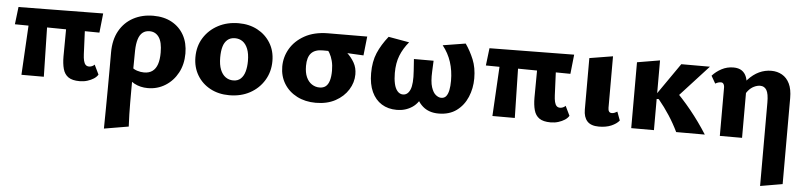

<svg xmlns="http://www.w3.org/2000/svg" viewBox="-44 -673 5008 1196"><g transform="rotate(5 2460.0 -74.5)"><path d="M87 0 110 -412H218L227 0ZM19 -310 32 -419 561 -425 548 -304ZM338 -137 340 -412H452L463 -162Q464 -138 468 -121.5Q472 -105 480 -96.5Q488 -88 502 -88Q511 -88 520.5 -92Q530 -96 536 -103L565 -43Q556 -28 539 -17Q522 -6 499.5 1Q477 8 451 8Q405 8 380.5 -9Q356 -26 347 -59Q338 -92 338 -137Z M628 289Q629 226 629.5 163Q630 100 630.5 38.5Q631 -23 631 -80Q631 -137 631 -187Q631 -267 662.5 -323Q694 -379 749 -408.5Q804 -438 874 -438Q941 -438 990 -411Q1039 -384 1066 -335.5Q1093 -287 1093 -221Q1093 -153 1064.5 -100Q1036 -47 987 -16.5Q938 14 878 14Q831 14 793.5 -6Q756 -26 742 -61L767 -109Q781 -95 803 -88Q825 -81 846 -81Q878 -81 898.5 -96Q919 -111 929 -140Q939 -169 939 -213Q939 -279 917.5 -309.5Q896 -340 859 -340Q833 -340 815.5 -326Q798 -312 789 -283.5Q780 -255 779 -212Q778 -133 777.5 -73.5Q777 -14 777 31.5Q777 77 777 114.5Q777 152 778 187.5Q779 223 781 263Z M1387 14Q1320 14 1268 -14Q1216 -42 1186.5 -91.5Q1157 -141 1157 -204Q1157 -273 1190 -325.5Q1223 -378 1279.5 -408Q1336 -438 1408 -438Q1474 -438 1525.5 -410.5Q1577 -383 1607 -334Q1637 -285 1637 -221Q1637 -154 1604.5 -100.5Q1572 -47 1516 -16.5Q1460 14 1387 14ZM1404 -80Q1433 -80 1451 -97Q1469 -114 1477 -143Q1485 -172 1485 -208Q1485 -254 1473 -284Q1461 -314 1440.5 -328.5Q1420 -343 1393 -343Q1364 -343 1345.5 -327Q1327 -311 1319 -283Q1311 -255 1311 -216Q1311 -170 1323 -140Q1335 -110 1356 -95Q1377 -80 1404 -80Z M1928 14Q1862 14 1810.5 -12.5Q1759 -39 1730 -86Q1701 -133 1701 -193Q1701 -253 1731.5 -305Q1762 -357 1821 -390Q1880 -423 1965 -424L2212 -425L2199 -306Q2136 -310 2074.5 -312.5Q2013 -315 1943 -315Q1895 -315 1871.5 -289.5Q1848 -264 1848 -210Q1848 -168 1860.5 -140Q1873 -112 1895 -97.5Q1917 -83 1943 -83Q1967 -83 1982 -95Q1997 -107 2004.5 -132Q2012 -157 2012 -194Q2012 -228 2005 -255Q1998 -282 1986 -303Q1974 -324 1958 -338L2041 -357Q2070 -337 2096.5 -312.5Q2123 -288 2141 -256.5Q2159 -225 2159 -184Q2159 -133 2130.5 -87.5Q2102 -42 2050.5 -14Q1999 14 1928 14Z M2435 14Q2380 14 2340 -11Q2300 -36 2278 -83.5Q2256 -131 2256 -200Q2256 -273 2279 -327Q2302 -381 2345 -435L2475 -412Q2440 -370 2421.5 -323.5Q2403 -277 2403 -214Q2403 -177 2409.5 -147.5Q2416 -118 2430.5 -101.5Q2445 -85 2465 -85Q2495 -85 2510 -120.5Q2525 -156 2519 -238L2514 -311H2637L2634 -244Q2631 -180 2642 -146Q2653 -112 2670.5 -98.5Q2688 -85 2704 -85Q2724 -85 2735 -99Q2746 -113 2751 -137.5Q2756 -162 2756 -196Q2756 -259 2738.5 -313Q2721 -367 2685 -412L2827 -435Q2857 -392 2878 -341Q2899 -290 2899 -223Q2899 -161 2876 -106.5Q2853 -52 2808 -19Q2763 14 2696 14Q2635 14 2596.5 -20Q2558 -54 2548 -106H2595Q2574 -43 2531.5 -14.5Q2489 14 2435 14Z M3032 0 3055 -412H3163L3172 0ZM2964 -310 2977 -419 3506 -425 3493 -304ZM3283 -137 3285 -412H3397L3408 -162Q3409 -138 3413 -121.5Q3417 -105 3425 -96.5Q3433 -88 3447 -88Q3456 -88 3465.5 -92Q3475 -96 3481 -103L3510 -43Q3501 -28 3484 -17Q3467 -6 3444.5 1Q3422 8 3396 8Q3350 8 3325.5 -9Q3301 -26 3292 -59Q3283 -92 3283 -137Z M3698 8Q3648 8 3625 -17.5Q3602 -43 3602 -90V-412L3748 -436V-114Q3748 -99 3753.5 -91Q3759 -83 3771 -83Q3780 -83 3788.5 -86.5Q3797 -90 3805 -95L3825 -41Q3808 -20 3775.5 -6Q3743 8 3698 8Z M4181 0Q4156 -52 4124.5 -100.5Q4093 -149 4055 -195H4035V-221L4176 -424H4355L4137 -186V-275Q4200 -214 4256 -145Q4312 -76 4360 0ZM3900 0V-412L4042 -436V0Z M4731 289V-233Q4731 -288 4717.5 -310.5Q4704 -333 4678 -333Q4659 -333 4638.5 -323Q4618 -313 4602 -293Q4586 -273 4576 -244L4533 -269Q4561 -327 4593.5 -362.5Q4626 -398 4662.5 -415Q4699 -432 4739 -432Q4776 -432 4806 -415Q4836 -398 4853 -363Q4870 -328 4870 -273V265ZM4454 0V-302Q4454 -311 4451.5 -318Q4449 -325 4444.5 -329Q4440 -333 4433 -333Q4423 -333 4414 -330Q4405 -327 4397 -322L4370 -369Q4394 -396 4428 -414Q4462 -432 4502 -432Q4534 -432 4554 -418.5Q4574 -405 4583.5 -380Q4593 -355 4593 -318V0Z"/></g></svg>

Font: Ysabeau Office ExtraBold
Style: Regular
Weight: 800
Designer: Christian Thalmann (Catharsis Fonts)
Version: Version 2.001;gftools[0.9.30]; featfreeze: tnum,lnum,ss02